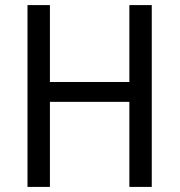

<svg xmlns="http://www.w3.org/2000/svg" viewBox="-20 -827 705 754"><path d="M576 -93H488V-427H176V-93H88V-807H176V-505H488V-807H576Z"/></svg>

Font: Noto Sans Telugu UI SemiCondensed
Style: Regular
Weight: 400
Width: 4
Designer: Jelle Bosma - Monotype Design Team
Foundry: Monotype Imaging Inc.
Version: Version 2.005; ttfautohint (v1.8.4.7-5d5b)